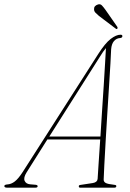

<svg xmlns="http://www.w3.org/2000/svg" viewBox="-64 -868 600 888"><path d="M59.5 -71.5Q43.5 -46 50 -31.5Q56.5 -17 76 -15.5L100 -13.5Q110.5 -12.5 110 -6.5Q110 0 99 0H-30.5Q-44 0 -44 -7.5Q-44 -14 -30 -15Q-12 -16 4.5 -28.8Q21 -41.5 41 -72.5L390.5 -618.5Q422.5 -668.5 448 -688Q473.5 -707.5 493.5 -707.5Q502 -707.5 502 -701Q502 -693 491 -692Q474.5 -691 463.2 -678Q452 -665 450 -640Q449.5 -620.5 446.8 -574.8Q444 -529 440.2 -468Q436.5 -407 432.2 -340.8Q428 -274.5 424.5 -213Q421 -151.5 418.5 -105Q416 -58.5 415.5 -38Q415 -27.5 424.5 -22Q434 -16.5 466 -13Q474 -12.5 474 -7Q473.5 0 465 0H307.5Q300 0 300.5 -6.5Q300.5 -11.5 306.5 -12.5L365.5 -21.5Q386 -25 387.5 -40.5Q388.5 -61.5 392 -110.8Q395.5 -160 399.5 -223H155ZM399.5 -608 164 -236.5H400.5Q404 -293.5 408 -354.8Q412 -416 415.8 -473.2Q419.5 -530.5 422 -575.5Q424.5 -620.5 426 -645.5Q420 -638.5 413 -628.8Q406 -619 399.5 -608ZM424.5 -821.5 478.5 -744Q481.5 -738.5 478.5 -735.5Q474.5 -732 471.5 -735.5L393.5 -794.5Q384.5 -802 377.8 -809Q371 -816 371 -825Q370 -841.5 389.5 -847.5Q400 -850.5 407.2 -843Q414.5 -835.5 424.5 -821.5Z"/></svg>

Font: Fraunces 144pt S050 Thin
Style: Italic
Weight: 100
Italic angle: -16°
Version: Version 1.000; ttfautohint (v1.8.3)